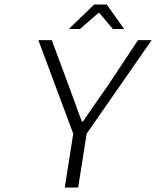

<svg xmlns="http://www.w3.org/2000/svg" viewBox="-20 -840 699 860"><path d="M288.1 -710 401.9 -819.8H458L536.1 -710H485.8L424.8 -782.2H420.9L337.9 -710ZM270 0 308.1 -241.2 151.9 -660.2H211.9L290 -450.2Q297.4 -431.6 316.2 -378.4Q335 -325.2 347.2 -294.9H351.1Q367.2 -318.8 385.5 -345.5Q403.8 -372.1 426 -403.6Q448.2 -435.1 460 -452.1L598.1 -660.2H659.2L368.2 -241.2L330.1 0Z"/></svg>

Font: Office Code Pro D Light Italic
Style: Regular
Weight: 300
Italic angle: -9°
Designer: Nathan Rutzky & Paul D. Hunt
Foundry: Adobe Systems Incorporated
Version: Version 1.004;PS 001.004;hotconv 1.0.70;makeotf.lib2.5.58329